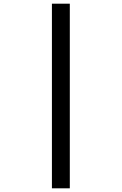

<svg xmlns="http://www.w3.org/2000/svg" viewBox="-20 -821 660 1041"><path d="M261.5 200V-801H358.5V200Z"/></svg>

Font: Monaspace Neon Var
Style: Regular
Weight: 400
Designer: Riley Cran and the Lettermatic Team
Version: Version 1.000 (Monaspace Neon Var)